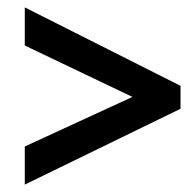

<svg xmlns="http://www.w3.org/2000/svg" viewBox="-20 -618 531 519"><path d="M47 -222 338 -356 47 -495V-598L468 -386V-324L47 -119Z"/></svg>

Font: Noto Sans Condensed SemiBold
Style: Italic
Weight: 600
Width: 3
Italic angle: -12°
Designer: Monotype Design Team
Foundry: Monotype Imaging Inc.
Version: Version 2.013; ttfautohint (v1.8.4.7-5d5b)